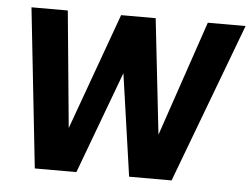

<svg xmlns="http://www.w3.org/2000/svg" viewBox="-44 -599 857 653"><g transform="rotate(5 384.5 -272.5)"><path d="M97 0H239L369 -349L419 0H564L769 -545H640L506 -151L462 -545H344L200 -147L162 -545H38Z"/></g></svg>

Font: Ronzino Bold
Style: Italic
Weight: 700
Italic angle: -8°
Designer: Nunzio Mazzaferro
Foundry: Collletttivo
Version: Version 1.000;Glyphs 3.3 (3337)